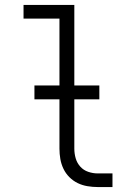

<svg xmlns="http://www.w3.org/2000/svg" viewBox="-20 -755 540 775"><path d="M374 0Q354 0 333 -3.5Q312 -7 293.5 -16Q275 -25 260 -40Q245 -55 236 -74Q227 -93 223.5 -113.5Q220 -134 220 -155V-680H75V-735H280V-155Q280 -135 285.5 -116Q291 -97 304 -82.5Q317 -68 336 -61.5Q355 -55 374 -55H434V0ZM119 -354V-410H381V-354Z"/></svg>

Font: Iosevka SS04 Light
Style: Regular
Weight: 300
Monospace: yes
Designer: Belleve Invis
Foundry: Belleve Invis
Version: Version 19.0.0; ttfautohint (v1.8.4)